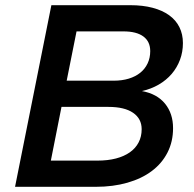

<svg xmlns="http://www.w3.org/2000/svg" viewBox="-20 -720 746 740"><path d="M482 -700Q530.5 -700 568.2 -690Q606 -680 632 -661.2Q658 -642.5 671.5 -615.2Q685 -588 685 -554Q685 -520 673.8 -489.8Q662.5 -459.5 641.8 -435.2Q621 -411 591.8 -394Q562.5 -377 527 -369Q585 -358.5 616 -320.5Q647 -282.5 647 -226Q647 -174 625.5 -132Q604 -90 565 -60.8Q526 -31.5 471 -15.8Q416 0 349 0H38L178 -700ZM176 -101H356Q395.5 -101 427 -109.2Q458.5 -117.5 480.5 -133Q502.5 -148.5 514.2 -171Q526 -193.5 526 -222Q526 -262.5 493 -285.2Q460 -308 398 -308H217ZM237 -409H418Q450.5 -409 476.5 -417Q502.5 -425 520.8 -439.8Q539 -454.5 549 -475.8Q559 -497 559 -523Q559 -560 532.5 -579.5Q506 -599 456 -599H275Z"/></svg>

Font: Argentum Sans
Style: Italic
Weight: 400
Italic angle: -11.3099°
Designer: Julieta Ulanovsky, Owen Earl, Rasmus Andersson, Cristiano Sobral
Foundry: The Argentum Sans Project Authors
Version: Version 3.131; ttfautohint (v1.8.4.7-5d5b-dirty)